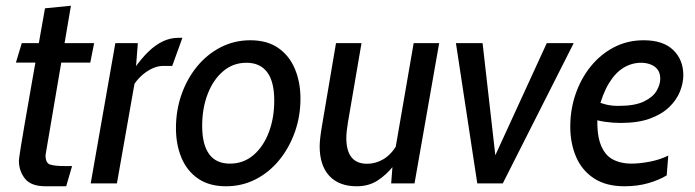

<svg xmlns="http://www.w3.org/2000/svg" viewBox="-20 -640 2426 670"><path d="M139 10Q88 10 67 -16.8Q46 -43.5 46 -79Q46 -82 47 -90.2Q48 -98.5 52.2 -124.8Q56.5 -151 66 -207Q75.5 -263 92.8 -360.8Q110 -458.5 137 -611L227.5 -620L139 -99.5Q138.5 -71.5 154.2 -66Q170 -60.5 207.5 -60.5H231.5L211 10ZM35.5 -421.5 56 -489.5H308.5L295 -421.5Z M296.5 0 382.5 -489.5H461L450.5 -354.5L388 0ZM445.5 -340.5 447 -398.5Q473.5 -436.5 499 -460.8Q524.5 -485 550 -496.5Q575.5 -508 601.5 -508H616.5L581 -410H548.5Q529.5 -410 508.8 -399.8Q488 -389.5 471 -373.2Q454 -357 445.5 -340.5Z M769 10Q710 10 671.2 -16.8Q632.5 -43.5 613.2 -89.5Q594 -135.5 594 -193Q594 -254.5 613.2 -309.8Q632.5 -365 667.5 -407.8Q702.5 -450.5 750 -475Q797.5 -499.5 853.5 -499.5Q912.5 -499.5 951.2 -472.5Q990 -445.5 1009.2 -399.2Q1028.5 -353 1028.5 -295.5Q1028.5 -234.5 1009 -179.5Q989.5 -124.5 954.8 -81.8Q920 -39 872.5 -14.5Q825 10 769 10ZM782.5 -69Q829 -69 863.8 -98.2Q898.5 -127.5 917.8 -177.5Q937 -227.5 937 -289Q937 -355.5 912.2 -388.2Q887.5 -421 840 -421Q793.5 -421 758.8 -391.5Q724 -362 704.8 -312.2Q685.5 -262.5 685.5 -201Q685.5 -135.5 709.8 -102.2Q734 -69 782.5 -69Z M1225 10Q1162.5 10 1129 -26.5Q1095.5 -63 1095.5 -129.5Q1095.5 -141 1097.5 -159.2Q1099.5 -177.5 1103.5 -200.5L1152.5 -489.5H1241.5L1194.5 -215Q1192 -199.5 1190.2 -184.8Q1188.5 -170 1188.5 -159Q1188.5 -68.5 1261 -68.5Q1290.5 -68.5 1317.5 -84.2Q1344.5 -100 1364.5 -133.5L1353 -61Q1328.5 -30 1297.5 -10Q1266.5 10 1225 10ZM1345 0 1350 -64.5 1423.5 -489.5H1512.5L1426.5 0Z M1645.5 0 1571 -489.5H1664L1713.5 -54L1690 -58L1888 -489.5H1982L1734.5 0Z M2058 -287.5Q2077.5 -279.5 2095.8 -275Q2114 -270.5 2138.5 -270.5Q2195 -270.5 2226.8 -285.8Q2258.5 -301 2271.2 -323Q2284 -345 2284 -365Q2284 -385 2274.8 -397.2Q2265.5 -409.5 2250 -415.2Q2234.5 -421 2217.5 -421Q2185 -421 2156.5 -404Q2128 -387 2105.2 -350Q2082.5 -313 2067.5 -253L2066 -251.5Q2060.5 -179 2074.8 -139.2Q2089 -99.5 2117.5 -84.2Q2146 -69 2182 -69Q2211 -69 2246 -75.5Q2281 -82 2312 -97L2306.5 -28Q2279.5 -11.5 2242 -0.8Q2204.5 10 2159 10Q2094.5 10 2052.5 -17.8Q2010.5 -45.5 1990.2 -92.8Q1970 -140 1970 -198.5Q1970 -257.5 1988.5 -311.5Q2007 -365.5 2041.2 -408Q2075.5 -450.5 2122.5 -475Q2169.5 -499.5 2226.5 -499.5Q2294 -499.5 2329.2 -465.5Q2364.5 -431.5 2364.5 -377.5Q2364.5 -350.5 2353 -321.2Q2341.5 -292 2316 -267Q2290.5 -242 2248.8 -226.5Q2207 -211 2146.5 -211Q2119 -211 2092.5 -214.8Q2066 -218.5 2050 -225Z"/></svg>

Font: Cabin
Style: Italic
Weight: 400
Width: 4
Italic angle: -10°
Designer: Pablo Impallari
Foundry: Pablo Impallari. http://www.impallari.com Igino Marini. http://www.ikern.com
Version: Version 3.001